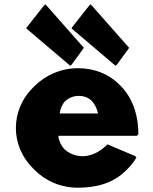

<svg xmlns="http://www.w3.org/2000/svg" viewBox="-20 -853 715 895"><path d="M258 -324C261 -344 269 -366 284 -382C300 -396 321 -406 348 -406C372 -406 391 -398 408 -383C421 -368 432 -348 437 -324ZM481 -180C406 -105 326 -116 281 -157C265 -174 254 -197 252 -220H618L625 -227C625 -325 593 -402 542 -453L535 -460C486 -509 419 -535 343 -535C264 -535 193 -503 141 -452L140 -451L133 -444C84 -395 54 -329 54 -256C54 -184 84 -118 133 -69L140 -62C191 -10 263 22 343 22C432 22 508 0 566 -57L567 -58L574 -65C589 -80 604 -98 616 -119L609 -126ZM582 -630 409 -826 402 -833 395 -826 313 -722 320 -715 519 -546 526 -553ZM371 -630 198 -826 191 -833 184 -826 102 -722 109 -715 308 -546 315 -553Z"/></svg>

Font: Hussar Woodtype
Style: Blk
Weight: 900
Foundry: Cannot Into Space Fonts
Version: Version 1.07